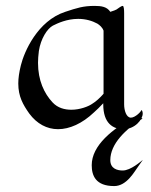

<svg xmlns="http://www.w3.org/2000/svg" viewBox="-20 -438 512 651"><path d="M448.2 127 464.4 104C458 108.9 423.3 140.1 396 140.1C378.4 140.1 354 134.3 354 105C354 49.3 406.2 0 463.4 -36.1L441.4 -44.9C360.4 -1 291 55.2 291 122.1C291 157.2 304.2 192.9 367.2 192.9C410.2 192.9 436 143.1 448.2 127ZM396 -418C394 -418 389.2 -416 379.9 -409.2C376 -404.8 360.8 -399.9 354 -397.9C342.8 -415 324.2 -418 300.8 -418C262.2 -418 241.2 -411.1 201.2 -397.9C106.9 -367.2 62 -262.2 50.8 -216.8C44.9 -192.9 42 -172.9 42 -154.8C42 -110.8 58.1 -83 79.1 -53.2C105 -18.1 139.2 0 176.8 0C215.8 0 258.8 -19 298.8 -57.1C308.1 -64.9 318.8 -76.2 330.1 -87.9V-84C330.1 -20 362.8 0 398.9 0C437 0 463.9 -32.2 463.9 -53.2C463.9 -62 460 -64.9 459 -64.9C460 -61 439 -39.1 423.8 -39.1C408.2 -39.1 400.9 -64 400.9 -84V-393.1C400.9 -405.8 399.9 -418 396 -418ZM331.1 -334V-120.1C319.8 -106.9 304.2 -92.8 293.9 -86.9C280.8 -77.1 251 -65.9 222.2 -65.9C199.2 -65.9 175.8 -71.8 158.2 -90.8C129.9 -121.1 108.9 -165 108.9 -225.1C108.9 -236.8 109.9 -250 111.8 -265.1C118.2 -307.1 140.1 -340.8 159.2 -351.1C174.8 -358.9 206.1 -374 245.1 -374C271 -374 293 -367.2 310.1 -357.9C317.9 -353 327.1 -345.2 331.1 -334Z"/></svg>

Font: Pierce
Style: Roman
Weight: 500
Version: Version 0.2.0